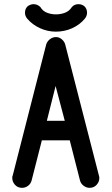

<svg xmlns="http://www.w3.org/2000/svg" viewBox="-20 -904 539 922"><path d="M455 -61Q456 -58 456.5 -55Q457 -52 457 -49Q457 -31 444 -16.5Q431 -2 410 -2Q395 -2 381.5 -12Q368 -22 364 -38L315 -230H181L132 -38Q128 -22 115 -12Q102 -2 86 -2Q65 -2 52 -16.5Q39 -31 39 -49V-54Q39 -57 41 -61L202 -691Q207 -706 220 -716Q233 -726 249 -726Q264 -726 276.5 -715.5Q289 -705 293 -691ZM248 -835Q272 -835 292.5 -843Q313 -851 325 -870Q337 -884 357 -884Q372 -884 384 -875Q398 -863 398 -843Q398 -827 387 -814Q363 -785 326.5 -768.5Q290 -752 248 -752Q209 -752 172.5 -768.5Q136 -785 111 -814Q100 -827 100 -843Q100 -863 114 -875Q128 -884 141 -884Q160 -884 174 -870Q185 -851 205.5 -843Q226 -835 248 -835ZM291 -324 247 -491 205 -324Z"/></svg>

Font: VDS
Style: Regular
Weight: 400
Designer: artmaker
Foundry: artmaker
Version: Version 1.000 2009 initial release